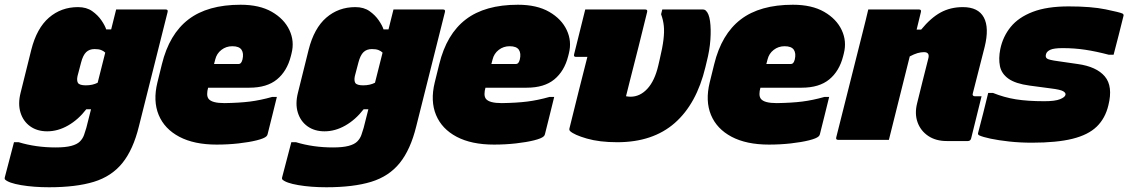

<svg xmlns="http://www.w3.org/2000/svg" viewBox="-70 -590 4760 810"><path d="M259 -560Q295 -560 319 -543Q343 -526 358 -504Q373 -482 378 -466H399Q404 -487 409.5 -508Q415 -529 420 -550H629Q640 -550 637 -539Q607 -419 575.5 -294Q544 -169 516 -57Q492 41 446.5 97.5Q401 154 326 177Q251 200 137 200Q72 200 19 191Q-34 182 -49 167Q-51 165 -50 159Q-40 121 -30.5 84.5Q-21 48 -11 10H9Q81 32 165 32Q206 32 230.5 25.5Q255 19 267 7Q279 -5 284.5 -20.5Q290 -36 294 -50Q299 -70 304 -89.5Q309 -109 314 -129H294Q260 -85 217 -60.5Q174 -36 129 -36Q87 -36 57.5 -57Q28 -78 16.5 -115Q5 -152 17 -199L62 -380Q85 -471 136.5 -515.5Q188 -560 259 -560ZM259 -240Q266 -230 292 -230Q321 -230 342 -241Q350 -273 358 -304.5Q366 -336 374 -368Q367 -375 356.5 -379Q346 -383 329 -383Q307 -383 293.5 -370Q280 -357 272 -326L257 -269Q253 -250 259 -240Z M945 -570Q1025 -570 1077 -540Q1129 -510 1151 -463Q1173 -416 1160 -365L1157 -353Q1141 -290 1098.5 -255Q1056 -220 982 -220H808Q804 -206 804 -193.5Q804 -181 810 -173Q824 -155 877 -155Q940 -156 984 -161.5Q1028 -167 1078 -181H1098Q1088 -141 1078.5 -102Q1069 -63 1059 -24Q1058 -19 1054 -15Q1045 -6 1013 2Q981 10 936.5 15Q892 20 844 20Q749 20 686.5 -13Q624 -46 599.5 -105Q575 -164 594 -242L613 -319Q644 -446 725 -508Q806 -570 945 -570ZM910 -395Q884 -395 864 -379.5Q844 -364 838 -339L833 -320H937Q942 -320 946 -324Q950 -328 953 -339Q959 -365 949 -380Q939 -395 910 -395Z M1429 -560Q1465 -560 1489 -543Q1513 -526 1528 -504Q1543 -482 1548 -466H1569Q1574 -487 1579.5 -508Q1585 -529 1590 -550H1799Q1810 -550 1807 -539Q1777 -419 1745.5 -294Q1714 -169 1686 -57Q1662 41 1616.5 97.5Q1571 154 1496 177Q1421 200 1307 200Q1242 200 1189 191Q1136 182 1121 167Q1119 165 1120 159Q1130 121 1139.5 84.5Q1149 48 1159 10H1179Q1251 32 1335 32Q1376 32 1400.5 25.5Q1425 19 1437 7Q1449 -5 1454.5 -20.5Q1460 -36 1464 -50Q1469 -70 1474 -89.5Q1479 -109 1484 -129H1464Q1430 -85 1387 -60.5Q1344 -36 1299 -36Q1257 -36 1227.5 -57Q1198 -78 1186.5 -115Q1175 -152 1187 -199L1232 -380Q1255 -471 1306.5 -515.5Q1358 -560 1429 -560ZM1429 -240Q1436 -230 1462 -230Q1491 -230 1512 -241Q1520 -273 1528 -304.5Q1536 -336 1544 -368Q1537 -375 1526.5 -379Q1516 -383 1499 -383Q1477 -383 1463.5 -370Q1450 -357 1442 -326L1427 -269Q1423 -250 1429 -240Z M2115 -570Q2195 -570 2247 -540Q2299 -510 2321 -463Q2343 -416 2330 -365L2327 -353Q2311 -290 2268.5 -255Q2226 -220 2152 -220H1978Q1974 -206 1974 -193.5Q1974 -181 1980 -173Q1994 -155 2047 -155Q2110 -156 2154 -161.5Q2198 -167 2248 -181H2268Q2258 -141 2248.5 -102Q2239 -63 2229 -24Q2228 -19 2224 -15Q2215 -6 2183 2Q2151 10 2106.5 15Q2062 20 2014 20Q1919 20 1856.5 -13Q1794 -46 1769.5 -105Q1745 -164 1764 -242L1783 -319Q1814 -446 1895 -508Q1976 -570 2115 -570ZM2080 -395Q2054 -395 2034 -379.5Q2014 -364 2008 -339L2003 -320H2107Q2112 -320 2116 -324Q2120 -328 2123 -339Q2129 -365 2119 -380Q2109 -395 2080 -395Z M2399 -550H2652Q2663 -550 2660 -539Q2642 -466 2624 -393.5Q2606 -321 2587 -248Q2579 -218 2571 -184Q2576 -183 2581 -182.5Q2586 -182 2590 -182Q2630 -182 2661 -215.5Q2692 -249 2707 -313L2713 -339Q2725 -389 2729 -422.5Q2733 -456 2730.5 -480.5Q2728 -505 2719 -530L2724 -550H2895Q2903 -550 2908 -545Q2921 -533 2925.5 -500.5Q2930 -468 2927 -423Q2924 -378 2911 -328L2906 -307Q2869 -152 2776.5 -71Q2684 10 2534 10Q2459 10 2405.5 -5.5Q2352 -21 2335 -37Q2330 -42 2333 -51Q2354 -136 2372 -208Q2390 -280 2408 -350H2360Q2349 -350 2352 -361Q2364 -409 2375.5 -455.5Q2387 -502 2399 -550Z M3275 -570Q3355 -570 3407 -540Q3459 -510 3481 -463Q3503 -416 3490 -365L3487 -353Q3471 -290 3428.5 -255Q3386 -220 3312 -220H3138Q3134 -206 3134 -193.5Q3134 -181 3140 -173Q3154 -155 3207 -155Q3270 -156 3314 -161.5Q3358 -167 3408 -181H3428Q3418 -141 3408.5 -102Q3399 -63 3389 -24Q3388 -19 3384 -15Q3375 -6 3343 2Q3311 10 3266.5 15Q3222 20 3174 20Q3079 20 3016.5 -13Q2954 -46 2929.5 -105Q2905 -164 2924 -242L2943 -319Q2974 -446 3055 -508Q3136 -570 3275 -570ZM3240 -395Q3214 -395 3194 -379.5Q3174 -364 3168 -339L3163 -320H3267Q3272 -320 3276 -324Q3280 -328 3283 -339Q3289 -365 3279 -380Q3269 -395 3240 -395Z M3593 -550H3807Q3818 -550 3815 -539Q3806 -503 3797 -465H3816Q3857 -515 3898.5 -537.5Q3940 -560 3992 -560Q4057 -560 4080.5 -516.5Q4104 -473 4084 -392Q4072 -343 4059 -294Q4046 -245 4034 -196Q4032 -190 4035 -187Q4037 -184 4042 -184H4071Q4060 -140 4049 -95Q4038 -50 4027 -6Q4024 5 4013 5H3924Q3878 5 3846 -16.5Q3814 -38 3801 -74Q3788 -110 3799 -154Q3810 -197 3821.5 -245Q3833 -293 3846 -342Q3854 -370 3828 -370Q3815 -370 3801 -366Q3787 -362 3768 -352Q3746 -264 3724 -176Q3702 -88 3680 0H3466Q3455 0 3458 -11L3569 -452Q3576 -479 3582 -504Q3588 -529 3593 -550Z M4336 -163Q4381 -163 4402 -171.5Q4423 -180 4425 -190Q4427 -198 4415.5 -205Q4404 -212 4363 -217L4273 -229Q4214 -237 4184.5 -258Q4155 -279 4148.5 -311Q4142 -343 4150 -383Q4161 -436 4194 -476.5Q4227 -517 4287 -540Q4347 -563 4438 -563Q4534 -563 4594.5 -550.5Q4655 -538 4665 -533Q4671 -530 4670 -524Q4660 -484 4649.5 -442Q4639 -400 4628 -359H4608Q4555 -373 4509 -380Q4463 -387 4413 -387Q4376 -387 4361 -380Q4346 -373 4343 -362Q4339 -349 4347 -343Q4355 -337 4393 -332L4476 -320Q4556 -309 4591 -267.5Q4626 -226 4606 -146Q4593 -91 4557 -56Q4521 -21 4454.5 -4.5Q4388 12 4283 12Q4233 12 4187.5 7Q4142 2 4109 -5Q4076 -12 4061 -19Q4055 -22 4056 -28Q4067 -71 4078 -113Q4089 -155 4099 -198H4119Q4166 -179 4215.5 -171Q4265 -163 4336 -163Z"/></svg>

Font: Recursive Sn Lnr St XBk
Style: Italic
Weight: 1000
Italic angle: -15°
Version: Version 1.079;hotconv 1.0.112;makeotfexe 2.5.65598; ttfautoh